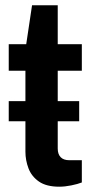

<svg xmlns="http://www.w3.org/2000/svg" viewBox="-20 -693 354 725"><path d="M13 -235V-311H279V-235ZM204 12Q155 12 127 -7.5Q99 -27 87.5 -57.5Q76 -88 76 -120V-426H13V-526H79L101 -673H198V-526H289V-426H198V-132Q198 -111 209 -99.5Q220 -88 242 -88H289V-4Q274 2 249.5 7Q225 12 204 12Z"/></svg>

Font: Archivo Variable SemiBold
Style: Regular
Weight: 600
Designer: Hector Gatti
Foundry: Omnibus-Type
Version: Version 2.001